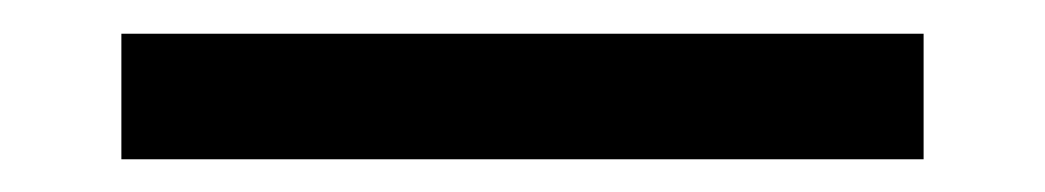

<svg xmlns="http://www.w3.org/2000/svg" viewBox="-20 -404 626 115"><path d="M52.7 -308.6V-383.8H533.2V-308.6Z"/></svg>

Font: Cascadia Mono SemiLight
Style: Regular
Weight: 350
Monospace: yes
Designer: Aaron Bell
Foundry: Saja Typeworks
Version: Version 2404.023; ttfautohint (v1.8.4)